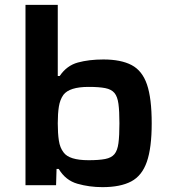

<svg xmlns="http://www.w3.org/2000/svg" viewBox="-20 -763 710 791"><path d="M402 8Q348 8 299 -6Q250 -20 222 -67H213L211 0H85V-743H218V-450H226Q255 -493 301 -505.5Q347 -518 406 -518Q478 -518 522 -495Q566 -472 585.5 -415Q605 -358 605 -255Q605 -154 585 -96.5Q565 -39 520.5 -15.5Q476 8 402 8ZM345 -103Q388 -103 413.5 -108Q439 -113 451.5 -128Q464 -143 468 -173.5Q472 -204 472 -255Q472 -305 468 -335Q464 -365 451.5 -380Q439 -395 413.5 -400Q388 -405 345 -405Q266 -405 241 -372Q227 -352 222.5 -323.5Q218 -295 218 -255Q218 -214 222.5 -184Q227 -154 242 -135Q265 -103 345 -103Z"/></svg>

Font: Saira Expanded SemiBold
Style: Regular
Weight: 600
Width: 7
Designer: Hector Gatti with collaboration of the Omnibus-Type team
Foundry: Omnibus-Type
Version: Version 1.100; ttfautohint (v1.8.3)